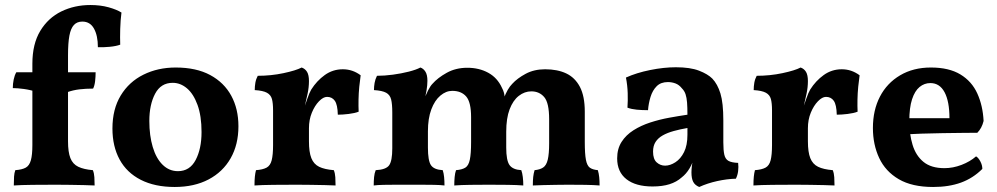

<svg xmlns="http://www.w3.org/2000/svg" viewBox="-20 -736 3974 765"><path d="M361 -448Q361 -431 359 -413Q357 -395 351 -383Q322 -383 296.5 -380Q271 -377 246 -368V-448ZM109 -482Q109 -561 140.5 -613Q172 -665 224.5 -690.5Q277 -716 340 -716Q380 -716 412.5 -707Q445 -698 464 -686Q460 -656 459 -621Q458 -586 459 -558Q443 -552 417 -549.5Q391 -547 370 -548Q370 -594 354.5 -622Q339 -650 308 -650Q287 -650 274.5 -636.5Q262 -623 256.5 -594Q251 -565 251 -515V-175H109ZM129 -448V-369Q101 -378 75 -381.5Q49 -385 31 -385Q31 -402 34.5 -419Q38 -436 45 -448ZM251 -173Q251 -130 260.5 -106Q270 -82 292 -71.5Q314 -61 350 -58Q355 -46 356 -30Q357 -14 357 3Q340 2 314.5 1.5Q289 1 260 0.5Q231 0 203 0Q158 0 110.5 0.5Q63 1 35 3Q35 -18 36 -32.5Q37 -47 41 -58Q68 -60 82.5 -68Q97 -76 103 -97.5Q109 -119 109 -158V-227H251Z M676 9Q597 9 541 -19.5Q485 -48 456.5 -100.5Q428 -153 428 -224Q428 -301 461 -355.5Q494 -410 551.5 -438.5Q609 -467 680 -467Q762 -467 817.5 -437Q873 -407 901.5 -354.5Q930 -302 930 -233Q930 -160 899 -105.5Q868 -51 811 -21Q754 9 676 9ZM689 -54Q736 -54 759.5 -98.5Q783 -143 783 -210Q783 -274 767 -318Q751 -362 725 -384Q699 -406 668 -406Q621 -406 598 -362.5Q575 -319 575 -254Q575 -196 588.5 -150.5Q602 -105 628 -79.5Q654 -54 689 -54Z M1211 -173Q1211 -130 1220.5 -106Q1230 -82 1251.5 -71.5Q1273 -61 1310 -58Q1315 -46 1316 -30Q1317 -14 1317 3Q1300 2 1274.5 1.5Q1249 1 1220 0.5Q1191 0 1163 0Q1118 0 1070 0.5Q1022 1 994 3Q994 -18 995.5 -32.5Q997 -47 1000 -58Q1027 -60 1042 -68Q1057 -76 1062.5 -97.5Q1068 -119 1068 -158V-227H1211ZM1211 -295V-209H1068V-318L1211 -413Q1211 -388 1205.5 -362.5Q1200 -337 1192 -302ZM1189 -298Q1197 -321 1205 -344Q1213 -367 1220 -379Q1242 -414 1274 -437Q1306 -460 1346 -460Q1385 -460 1417 -436Q1414 -416 1411.5 -390.5Q1409 -365 1408.5 -339Q1408 -313 1409 -291Q1394 -285 1369.5 -282Q1345 -279 1326 -279Q1325 -319 1314 -334.5Q1303 -350 1283 -350Q1268 -350 1251 -332.5Q1234 -315 1222.5 -287Q1211 -259 1211 -225ZM1068 -209V-296Q1068 -325 1063.5 -341.5Q1059 -358 1043.5 -366.5Q1028 -375 995 -377Q995 -392 997.5 -406.5Q1000 -421 1007 -434Q1060 -434 1109.5 -444.5Q1159 -455 1182 -467Q1196 -462 1203.5 -449.5Q1211 -437 1211 -413Z M1469 3Q1469 -15 1470.5 -30.5Q1472 -46 1477 -58Q1518 -60 1530.5 -77.5Q1543 -95 1543 -145V-288Q1543 -321 1538.5 -339.5Q1534 -358 1518.5 -366.5Q1503 -375 1470 -377Q1470 -391 1472.5 -405.5Q1475 -420 1482 -434Q1512 -434 1545.5 -438.5Q1579 -443 1608.5 -450.5Q1638 -458 1655 -467Q1667 -463 1675 -450.5Q1683 -438 1683 -414Q1683 -397 1679.5 -376Q1676 -355 1666 -311H1658Q1676 -357 1685.5 -375.5Q1695 -394 1703 -402Q1724 -426 1760 -446Q1796 -466 1842 -466Q1889 -466 1925.5 -446Q1962 -426 1980 -386Q1991 -366 1991 -343H1987Q2002 -383 2021 -402Q2041 -424 2074.5 -442Q2108 -460 2152 -460Q2201 -460 2236 -443.5Q2271 -427 2290.5 -390Q2310 -353 2310 -291V-170Q2310 -123 2314.5 -99.5Q2319 -76 2330 -68Q2341 -60 2362 -58Q2366 -45 2367.5 -30Q2369 -15 2369 3Q2345 1 2312 0.5Q2279 0 2244 0Q2221 0 2195 0.5Q2169 1 2145 1.5Q2121 2 2103 3Q2103 -17 2104.5 -31Q2106 -45 2110 -58Q2131 -60 2144 -68.5Q2157 -77 2162.5 -100Q2168 -123 2168 -165V-261Q2168 -326 2148.5 -349Q2129 -372 2097 -372Q2070 -372 2047 -354Q2024 -336 2010.5 -300.5Q1997 -265 1997 -211V-148Q1997 -97 2010 -78.5Q2023 -60 2057 -58Q2061 -47 2063 -31Q2065 -15 2065 3Q2041 1 2003 0.5Q1965 0 1928 0Q1892 0 1854.5 0.5Q1817 1 1790 3Q1790 -15 1791.5 -31Q1793 -47 1797 -58Q1821 -60 1834 -68Q1847 -76 1852 -100Q1857 -124 1857 -170V-269Q1857 -329 1837.5 -351.5Q1818 -374 1782 -374Q1757 -374 1734.5 -355Q1712 -336 1698.5 -300Q1685 -264 1685 -213V-148Q1685 -96 1697 -78Q1709 -60 1744 -58Q1748 -46 1749.5 -30.5Q1751 -15 1751 3Q1735 1 1709.5 0.5Q1684 0 1657 0Q1630 0 1608 0Q1587 0 1560 0Q1533 0 1508.5 0.5Q1484 1 1469 3Z M2766 9Q2749 2 2742 -11.5Q2735 -25 2735 -49Q2735 -61 2737 -77.5Q2739 -94 2744 -109L2747 -112Q2740 -86 2727 -64.5Q2714 -43 2696 -29Q2676 -11 2647.5 -2Q2619 7 2580 7Q2513 7 2476 -22Q2439 -51 2439 -105Q2439 -143 2456.5 -170.5Q2474 -198 2504 -217Q2534 -236 2571 -248Q2608 -260 2646.5 -267Q2685 -274 2719 -279Q2719 -308 2717.5 -327.5Q2716 -347 2711.5 -360.5Q2707 -374 2697 -384Q2686 -398 2671.5 -403.5Q2657 -409 2641 -409Q2613 -409 2596.5 -392.5Q2580 -376 2572 -350Q2564 -324 2562 -297Q2538 -297 2517 -299Q2496 -301 2480 -307Q2482 -334 2481 -365Q2480 -396 2474 -427Q2516 -446 2570.5 -457Q2625 -468 2673 -468Q2730 -468 2765 -454.5Q2800 -441 2818 -423Q2839 -401 2850.5 -363.5Q2862 -326 2862 -256V-169Q2862 -137 2866 -119.5Q2870 -102 2882.5 -95Q2895 -88 2921 -87Q2923 -71 2921 -54.5Q2919 -38 2912 -24Q2876 -23 2837.5 -14.5Q2799 -6 2766 9ZM2630 -76Q2650 -76 2671 -89.5Q2692 -103 2705.5 -130Q2719 -157 2719 -199V-226Q2690 -221 2664.5 -214Q2639 -207 2620.5 -196.5Q2602 -186 2592 -170.5Q2582 -155 2582 -132Q2582 -102 2596.5 -89Q2611 -76 2630 -76Z M3199 -173Q3199 -130 3208.5 -106Q3218 -82 3239.5 -71.5Q3261 -61 3298 -58Q3303 -46 3304 -30Q3305 -14 3305 3Q3288 2 3262.5 1.5Q3237 1 3208 0.5Q3179 0 3151 0Q3106 0 3058 0.5Q3010 1 2982 3Q2982 -18 2983.5 -32.5Q2985 -47 2988 -58Q3015 -60 3030 -68Q3045 -76 3050.5 -97.5Q3056 -119 3056 -158V-227H3199ZM3199 -295V-209H3056V-318L3199 -413Q3199 -388 3193.5 -362.5Q3188 -337 3180 -302ZM3177 -298Q3185 -321 3193 -344Q3201 -367 3208 -379Q3230 -414 3262 -437Q3294 -460 3334 -460Q3373 -460 3405 -436Q3402 -416 3399.5 -390.5Q3397 -365 3396.5 -339Q3396 -313 3397 -291Q3382 -285 3357.5 -282Q3333 -279 3314 -279Q3313 -319 3302 -334.5Q3291 -350 3271 -350Q3256 -350 3239 -332.5Q3222 -315 3210.5 -287Q3199 -259 3199 -225ZM3056 -209V-296Q3056 -325 3051.5 -341.5Q3047 -358 3031.5 -366.5Q3016 -375 2983 -377Q2983 -392 2985.5 -406.5Q2988 -421 2995 -434Q3048 -434 3097.5 -444.5Q3147 -455 3170 -467Q3184 -462 3191.5 -449.5Q3199 -437 3199 -413Z M3698 9Q3614 9 3561 -22Q3508 -53 3483 -106.5Q3458 -160 3458 -226Q3458 -297 3486 -351Q3514 -405 3566.5 -436Q3619 -467 3689 -467Q3761 -467 3806.5 -439.5Q3852 -412 3874 -363.5Q3896 -315 3899 -254Q3892 -225 3874 -207Q3849 -207 3813 -206.5Q3777 -206 3735.5 -205.5Q3694 -205 3651.5 -203.5Q3609 -202 3571 -199V-265H3763Q3763 -332 3743.5 -368.5Q3724 -405 3687 -405Q3663 -405 3644 -389.5Q3625 -374 3614 -340.5Q3603 -307 3603 -253Q3603 -202 3616 -159Q3629 -116 3659.5 -91Q3690 -66 3743 -66Q3777 -66 3811 -79Q3845 -92 3869 -113Q3878 -108 3886 -93Q3894 -78 3894 -63Q3857 -26 3809 -8.5Q3761 9 3698 9Z"/></svg>

Font: Vollkorn
Style: Bold
Weight: 700
Designer: Friedrich Althausen
Foundry: Friedrich Althausen
Version: Version 5.000